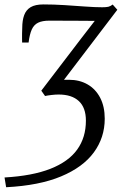

<svg xmlns="http://www.w3.org/2000/svg" viewBox="-29 -582 547 846"><path d="M-2 243 -9 200Q113.5 193 193 161.8Q272.5 130.5 311 77.2Q349.5 24 349.5 -50.5Q349.5 -107.5 318.5 -136.5Q287.5 -165.5 229.5 -165.5Q215 -165.5 198 -163.5Q181 -161.5 169.5 -159L153 -182.5L327.5 -411L388.5 -490Q352.5 -490.5 315.8 -490.5Q279 -490.5 246.2 -490.8Q213.5 -491 188.5 -491Q157.5 -491 139 -482Q120.5 -473 111 -452Q101.5 -431 97 -394.5H68.5Q68.5 -402.5 68.2 -412Q68 -421.5 68.2 -433Q68.5 -444.5 69 -459Q69 -492 77.5 -515.2Q86 -538.5 106.2 -550.5Q126.5 -562.5 162.5 -562.5Q207 -562.5 254.8 -559.5Q302.5 -556.5 346.2 -553.2Q390 -550 421.5 -550Q439 -550 448.5 -552.2Q458 -554.5 467.5 -562L488 -539L253 -230.5Q258 -230.5 263.2 -230.5Q268.5 -230.5 274.5 -230.5Q321.5 -230.5 357 -210Q392.5 -189.5 412.5 -151Q432.5 -112.5 432.5 -59Q432.5 24 384.5 89.5Q336.5 155 240.2 195.2Q144 235.5 -2 243Z"/></svg>

Font: Merriweather 28pt Light
Style: Italic
Weight: 300
Italic angle: -7.8°
Version: Version 2.101